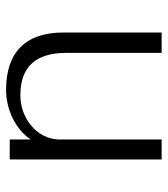

<svg xmlns="http://www.w3.org/2000/svg" viewBox="20 -572 552 632"><g transform="rotate(-90 296.0 -256.0)"><path d="M153 -341C156 -411 223 -465 298 -465C391 -465 438 -416 438 -313V0H505V-323C505 -449 439 -512 316 -512C252 -512 186 -481 153 -431V-500H87V0H153Z"/></g></svg>

Font: Perun Light
Style: Regular
Weight: 300
Foundry: Copyright (c) Stefan Peev, Context Ltd, 2016
Version: Version 1.089